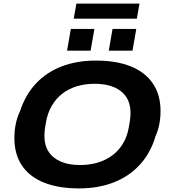

<svg xmlns="http://www.w3.org/2000/svg" viewBox="-20 -1036 944 1068"><path d="M419 12Q306 12 225.5 -20Q145 -52 102.5 -114.5Q60 -177 60 -268Q60 -310 68 -348Q76 -386 92 -419Q121 -508 179 -570.5Q237 -633 321.5 -666Q406 -699 513 -699Q627 -699 707 -667Q787 -635 830 -572Q873 -509 873 -418Q873 -380 866 -344.5Q859 -309 845 -278Q818 -186 759 -121Q700 -56 614 -22Q528 12 419 12ZM424 -118Q479 -118 525 -132Q571 -146 606.5 -173Q642 -200 665.5 -240Q689 -280 697 -331Q700 -348 702 -360Q704 -372 704.5 -380.5Q705 -389 705.5 -395.5Q706 -402 706 -408Q706 -460 682.5 -496Q659 -532 614.5 -551Q570 -570 507 -570Q453 -570 407 -556Q361 -542 326 -514.5Q291 -487 268 -447.5Q245 -408 236 -357Q233 -340 231 -328Q229 -316 228.5 -307.5Q228 -299 227.5 -292.5Q227 -286 227 -280Q227 -228 250.5 -192Q274 -156 318.5 -137Q363 -118 424 -118ZM353 -754 374 -875H505L484 -754ZM585 -754 606 -875H738L717 -754ZM390 -932 405 -1016H756L741 -932Z"/></svg>

Font: Archivo SemiExpanded
Style: Bold Italic
Weight: 700
Width: 6
Italic angle: -10°
Designer: Hector Gatti
Foundry: Omnibus-Type
Version: Version 2.001